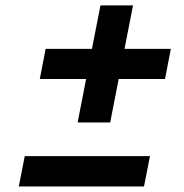

<svg xmlns="http://www.w3.org/2000/svg" viewBox="-20 -742 660 690"><path d="M123 -458H289.5L259 -302H376L406.5 -458H573L594 -566.5H427.5L458 -722.5H341L310.5 -566.5H144ZM47.5 -72H497.5L519 -181H69Z"/></svg>

Font: Monaspace Neon SemiBold
Style: Italic
Weight: 600
Italic angle: -11°
Designer: Riley Cran & the Lettermatic Team
Foundry: Lettermatic
Version: Version 1.200 (Monaspace Neon)